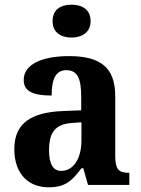

<svg xmlns="http://www.w3.org/2000/svg" viewBox="-20 -788 601 818"><path d="M285 -628C329 -628 366 -650 366 -698C366 -748 329 -768 285 -768C239 -768 204 -748 204 -698C204 -650 239 -628 285 -628ZM187 10C258 10 286 -17 327 -71H335L355 0H531V-52H527C485 -52 471 -68 471 -123V-378C471 -503 405 -549 274 -549C167 -549 81 -518 81 -447C81 -400 119 -381 200 -381C200 -449 216 -489 263 -489C313 -489 326 -448 326 -374V-318L250 -315C110 -310 41 -261 41 -153C41 -42 106 10 187 10ZM241 -60C205 -60 189 -91 189 -148C189 -221 213 -259 286 -264L327 -267V-191C327 -112 293 -60 241 -60Z"/></svg>

Font: Noto Serif SemiCondensed
Style: Bold
Weight: 700
Width: 4
Designer: Monotype Design Team
Foundry: Monotype Imaging Inc.
Version: Version 2.015